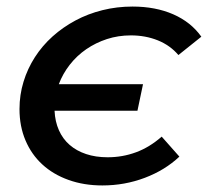

<svg xmlns="http://www.w3.org/2000/svg" viewBox="-20 -560 634 586"><path d="M292.5 6Q236 6 189.3 -10.8Q142.5 -27.5 109.3 -58Q76 -88.5 57.8 -131.5Q39.5 -174.5 39.5 -227Q39.5 -270.5 51.8 -310.5Q64 -350.5 86.5 -385.5Q109 -420.5 140.5 -448.8Q172 -477 210.3 -497.5Q248.5 -518 292.8 -529Q337 -540 384.5 -540Q454.5 -540 508.8 -516.3Q563 -492.5 594.5 -448L524.5 -392Q499.5 -421.5 461.8 -436.8Q424 -452 379.5 -452Q341 -452 306.5 -440.8Q272 -429.5 243.3 -409.8Q214.5 -390 193 -362.5Q171.5 -335 159.5 -303H416.5L399.5 -222H146.5Q148 -189 159.8 -162.5Q171.5 -136 192.5 -117.8Q213.5 -99.5 242.8 -89.8Q272 -80 308.5 -80Q354 -80 395.3 -95.3Q436.5 -110.5 473.5 -143L527.5 -82Q483.5 -40.5 422 -17.3Q360.5 6 292.5 6Z"/></svg>

Font: Argentum Sans
Style: Italic
Weight: 400
Italic angle: -11.3099°
Designer: Julieta Ulanovsky, Owen Earl, Rasmus Andersson, Cristiano Sobral
Foundry: The Argentum Sans Project Authors
Version: Version 3.131; ttfautohint (v1.8.4.7-5d5b-dirty)